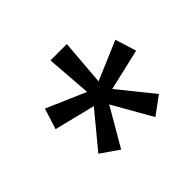

<svg xmlns="http://www.w3.org/2000/svg" viewBox="-115 -755 831 831"><g transform="rotate(-45 300.0 -339.5)"><path d="M262.7 -314.9 75.2 -361.3 105.5 -457 285.6 -378.9 270 -587.4H370.1L353 -376L531.7 -452.1L562 -355L371.6 -311L499 -152.8L417.5 -92.8L314.9 -272.9L213.4 -98.1L130.9 -155.3Z"/></g></svg>

Font: Roboto Mono
Style: Regular
Weight: 500
Designer: Google
Version: Version 2.000986; 2015; ttfautohint (v1.3)